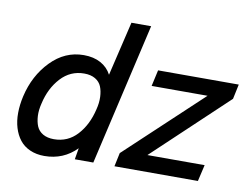

<svg xmlns="http://www.w3.org/2000/svg" viewBox="-76 -799 1200 918"><g transform="rotate(10 524.0 -340.0)"><path d="M491.2 -689.9H586.9L427.7 0H337.9L347.2 -55.2Q283.7 9.8 190.9 9.8Q151.9 9.8 121.1 -3.9Q90.3 -17.6 71.3 -42Q52.2 -66.4 42.2 -99.4Q32.2 -132.3 32.5 -171.4Q32.7 -210.4 42.5 -253.4Q66.4 -357.4 134.8 -427.7Q203.1 -498 294.4 -498Q342.3 -498 376.7 -479.2Q411.1 -460.4 428.7 -426.3ZM1047.9 -487.8 1032.7 -416 676.3 -80.1H954.1L935.5 0H530.3L544.4 -66.4L910.2 -409.2H638.7L656.2 -487.8ZM398.4 -253.4Q406.7 -285.6 405.5 -314.5Q404.3 -343.3 395.5 -364.7Q386.7 -386.2 365.2 -398.9Q343.8 -411.6 311.5 -411.6Q244.6 -411.6 198.2 -361.3Q151.9 -311 134.8 -234.9Q126.5 -202.1 127.9 -173.6Q129.4 -145 138.4 -123.5Q147.5 -102.1 168.9 -89.6Q190.4 -77.1 222.2 -77.1Q289.6 -77.1 335 -126.5Q380.4 -175.8 398.4 -253.4Z"/></g></svg>

Font: HK Grotesk Medium Italic
Style: Regular
Weight: 500
Italic angle: -13°
Designer: Alfredo Marco Pradil and Stefan Peev
Foundry: Hanken Design Co.
Version: Version 1.000;PS 001.000;hotconv 1.0.88;makeotf.lib2.5.64775